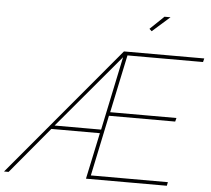

<svg xmlns="http://www.w3.org/2000/svg" viewBox="-144 -983 1154 1048"><g transform="rotate(5 433.5 -459.0)"><path d="M511 -710H951L946 -690H532L465 -373H828L823 -353H460L390 -20H812L808 0H365L419 -254H153L-59 0H-84ZM424 -274 509 -678 169 -274ZM652 -833 639 -845 715 -918H748Z"/></g></svg>

Font: Raleway Thin Thin
Style: Italic
Weight: 250
Italic angle: -12°
Version: Version 4.026